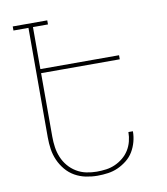

<svg xmlns="http://www.w3.org/2000/svg" viewBox="-83 -805 766 882"><g transform="rotate(-10 300.0 -363.5)"><path d="M301 8Q274 8 247 2.5Q220 -3 196 -16.5Q172 -30 154 -51.5Q136 -73 125 -98Q114 -123 110 -150Q106 -177 106 -205V-716H36V-735H197V-716H127V-520H494V-501H127V-205Q127 -180 130.5 -155.5Q134 -131 143.5 -108Q153 -85 169 -66Q185 -47 206.5 -34Q228 -21 252.5 -16Q277 -11 301 -11Q323 -11 345 -14Q367 -17 387 -26Q407 -35 424 -49Q441 -63 452.5 -81.5Q464 -100 469.5 -121.5Q475 -143 475 -164V-165H496V-164Q496 -140 489.5 -116Q483 -92 470.5 -71Q458 -50 438.5 -34.5Q419 -19 397 -9Q375 1 350.5 4.5Q326 8 301 8Z"/></g></svg>

Font: Iosevka HT Thin Extended
Style: Regular
Weight: 100
Width: 7
Monospace: yes
Designer: Belleve Invis
Foundry: Belleve Invis
Version: Version 32.3.0; ttfautohint (v1.8.4)